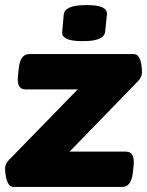

<svg xmlns="http://www.w3.org/2000/svg" viewBox="-25 -736 580 756"><path d="M28 0Q15 0 8 -12.5Q1 -25 -2 -42Q-5 -59 -5 -73Q-5 -91 11 -107L281 -384H75Q39 -384 46 -440L49 -468Q55 -523 90 -523H501Q515 -523 522 -511Q529 -499 531.5 -482Q534 -465 534 -451Q534 -443 530.5 -434Q527 -425 518 -416L249 -139H471Q507 -139 501 -83L498 -55Q491 0 457 0ZM301 -574Q256 -574 237 -583.5Q218 -593 220 -611L226 -679Q228 -697 249.5 -706.5Q271 -716 316 -716Q360 -716 379 -706.5Q398 -697 396 -679L389 -611Q387 -593 366 -583.5Q345 -574 301 -574Z"/></svg>

Font: Asap Semi Expanded Semi Expanded ExtraBold
Style: Italic
Weight: 800
Width: 6
Italic angle: -6°
Designer: Pablo Cosgaya
Foundry: Omnibus-Type
Version: Version 3.001; ttfautohint (v1.8.4.7-5d5b)